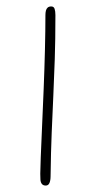

<svg xmlns="http://www.w3.org/2000/svg" viewBox="-20 -561 299 596"><path d="M121 -514Q121 -522 122.5 -528Q124 -534 128 -537.5Q132 -541 139 -541Q147 -541 149.5 -533.5Q152 -526 152 -514Q152 -437 150 -377.5Q148 -318 145.5 -263.5Q143 -209 140.5 -149.5Q138 -90 137 -14Q137 -1 133.5 7Q130 15 122 15Q114 15 110 10Q106 5 105.5 -3.5Q105 -12 105 -22Q105 -34 106.5 -72.5Q108 -111 110.5 -166.5Q113 -222 115.5 -284Q118 -346 119.5 -406.5Q121 -467 121 -514Z"/></svg>

Font: Playpen Sans Thin
Style: Regular
Weight: 250
Designer: Laura Meseguer, Veronika Burian, José Scaglione
Foundry: TypeTogether
Version: Version 1.001